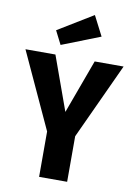

<svg xmlns="http://www.w3.org/2000/svg" viewBox="-110 -1015 763 1079"><g transform="rotate(10 271.0 -475.0)"><path d="M351 -260V0H191V-259L-9 -693H162L273 -385L386 -693H551ZM400 -837 181 -751 142 -828 342 -950Z"/></g></svg>

Font: Fira Sans Condensed
Style: Bold
Weight: 700
Width: 3
Designer: bBox Type GmbH & Carrois Corporate GbR & Edenspiekermann AG
Foundry: bBox Type GmbH & Carrois Corporate GbR & Edenspiekermann AG
Version: Version 4.301